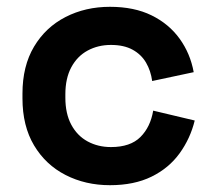

<svg xmlns="http://www.w3.org/2000/svg" viewBox="-20 -530 626 564"><path d="M303 14Q231 14 172.5 -16Q114 -46 80 -103Q46 -160 46 -241V-255Q46 -336 80 -393Q114 -450 172.5 -480Q231 -510 303 -510Q374 -510 425 -485Q476 -460 507.5 -416.5Q539 -373 549 -318L427 -292Q423 -322 409 -346Q395 -370 369.5 -384Q344 -398 306 -398Q268 -398 237.5 -381.5Q207 -365 189.5 -332.5Q172 -300 172 -253V-243Q172 -196 189.5 -163.5Q207 -131 237.5 -114.5Q268 -98 306 -98Q363 -98 392.5 -127.5Q422 -157 430 -205L552 -176Q539 -123 507.5 -79.5Q476 -36 425 -11Q374 14 303 14Z"/></svg>

Font: Space Grotesk Variable Light
Style: Regular
Weight: 300
Designer: Florian Karsten
Foundry: Florian Karsten
Version: Version 2.000